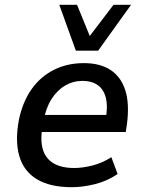

<svg xmlns="http://www.w3.org/2000/svg" viewBox="-20 -771 603 800"><path d="M279 9Q189 9 134 -24Q79 -57 60.5 -120.5Q42 -184 59 -273Q75 -348 112 -400Q149 -452 204.5 -480Q260 -508 330 -508Q397 -508 440.5 -479.5Q484 -451 502 -395Q520 -339 509 -254L504 -221H135L146 -292H440L420 -270Q430 -328 421 -363.5Q412 -399 387 -416.5Q362 -434 324 -434Q285 -434 251.5 -414.5Q218 -395 194.5 -358Q171 -321 161 -266L157 -244Q147 -185 159 -147Q171 -109 204 -90Q237 -71 289 -71Q324 -71 365.5 -81.5Q407 -92 444 -116L470 -46Q426 -16 375 -3.5Q324 9 279 9ZM296 -560 227 -751H301L354 -621L453 -751H526L389 -560Z"/></svg>

Font: Nunito Sans 7pt SemiCondensed SemiBold
Style: Italic
Weight: 600
Width: 4
Italic angle: -9°
Designer: Vernon Adams
Foundry: Vernon Adams
Version: Version 3.101;gftools[0.9.27]